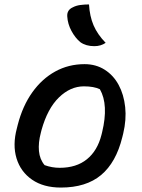

<svg xmlns="http://www.w3.org/2000/svg" viewBox="-20 -834 640 865"><path d="M361 -545Q412 -545 451.5 -520Q491 -495 514.5 -451.5Q538 -408 544 -351.5Q550 -295 535 -232L531 -216Q503 -102 435.5 -45.5Q368 11 254 11Q176 11 124.5 -24.5Q73 -60 54.5 -120.5Q36 -181 56 -256L60 -272Q82 -357 125.5 -418Q169 -479 229 -512Q289 -545 361 -545ZM358 -445Q297 -445 245.5 -395Q194 -345 167 -248L164 -236Q152 -191 155.5 -153.5Q159 -116 181 -90Q214 -78 249 -78Q324 -78 371.5 -116.5Q419 -155 437 -226L440 -238Q470 -362 430 -432Q403 -445 358 -445ZM381 -814Q384 -761 401.5 -720Q419 -679 456 -641Q434 -626 405 -626Q367 -626 342 -644Q319 -663 302 -694.5Q285 -726 283 -760Q281 -789 308 -801Q323 -809 342 -811.5Q361 -814 381 -814Z"/></svg>

Font: Recursive Mn Csl St Med
Style: Italic
Weight: 500
Italic angle: -15°
Monospace: yes
Version: Version 1.079;hotconv 1.0.112;makeotfexe 2.5.65598; ttfautoh